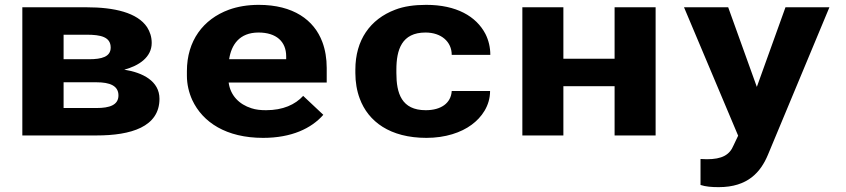

<svg xmlns="http://www.w3.org/2000/svg" viewBox="-20 -558 3486 791"><path d="M605 -381C605 -406 598 -427 586 -446C546 -506 451 -528 337 -528H72V0H378C519 0 637 -35 637 -151C637 -224 568 -259 492 -271C552 -287 605 -322 605 -381ZM468 -165C468 -125 431 -113 378 -113H242V-219H378C432 -219 468 -205 468 -165ZM436 -362C436 -324 399 -314 347 -314H242V-415H337C395 -415 436 -406 436 -362Z M1312 -85 1229 -163C1196 -127 1146 -104 1076 -104C1054 -104 1034 -106 1016 -112C965 -128 929 -165 922 -218H1326V-278C1326 -317 1320 -353 1308 -385C1274 -476 1188 -538 1046 -538C1000 -538 959 -531 923 -518C817 -479 750 -390 750 -265V-246C750 -211 758 -177 772 -146C815 -54 912 10 1064 10C1181 10 1263 -29 1312 -85ZM1159 -326V-314H924C933 -373 966 -424 1045 -424C1118 -424 1159 -387 1159 -326Z M1613 -257V-271C1613 -353 1635 -424 1733 -424C1798 -424 1841 -386 1841 -332H2000C2000 -363 1993 -392 1980 -418C1942 -491 1860 -538 1736 -538C1687 -538 1644 -532 1608 -518C1505 -479 1444 -393 1444 -271V-257C1444 -220 1450 -184 1462 -152C1497 -57 1587 10 1737 10C1815 10 1880 -12 1923 -44C1964 -74 1999 -122 1999 -183H1841C1838 -133 1797 -104 1734 -104C1634 -104 1613 -174 1613 -257Z M2681 0V-528H2512V-316H2301V-528H2132V0H2301V-203H2512V0Z M2866 97V204C2887 211 2912 213 2941 213C3061 213 3114 151 3144 79L3397 -528H3216L3098 -200L2980 -528H2798L3021 1L3002 41C2986 80 2955 98 2892 98C2884 98 2874 97 2866 97Z"/></svg>

Font: Asimov
Style: XWid
Weight: 500
Designer: Google
Version: Version 2.000980; 2014